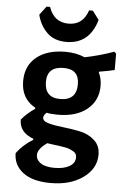

<svg xmlns="http://www.w3.org/2000/svg" viewBox="-59 -733 627 970"><g transform="rotate(5 254.0 -248.0)"><path d="M372 -691 405 -647Q369 -522 251 -522Q191 -522 154.5 -557Q118 -592 104 -647L137 -691H155Q181 -615 255 -615Q328 -615 353 -691ZM253 -472Q307 -472 351 -453Q426 -468 498 -494L508 -485V-402Q481 -395 431 -387L429 -383Q444 -353 444 -316Q444 -241 389.5 -196.5Q335 -152 242 -152Q206 -152 184 -157Q169 -143 169 -131Q169 -113 199.5 -104.5Q230 -96 273 -91.5Q316 -87 359.5 -78Q403 -69 433.5 -41.5Q464 -14 464 31Q464 102 399.5 148.5Q335 195 235 195Q144 195 95 158Q46 121 46 60Q77 17 129 -15V-20Q57 -46 57 -111Q84 -144 125 -172V-177Q52 -217 52 -306Q52 -384 106 -428Q160 -472 253 -472ZM251 -390Q167 -390 167 -313Q167 -232 246 -232Q329 -232 329 -314Q329 -390 251 -390ZM154 59Q154 85 178 101Q202 117 248 117Q295 117 323.5 100.5Q352 84 352 55Q352 45 348 37.5Q344 30 334.5 25Q325 20 316.5 16Q308 12 291.5 9Q275 6 264 4.5Q253 3 232.5 0.5Q212 -2 201 -4Q154 29 154 59Z"/></g></svg>

Font: Alegreya Sans SC
Style: Bold
Weight: 700
Designer: Juan Pablo del Peral
Foundry: Huerta Tipografica
Version: Version 2.007